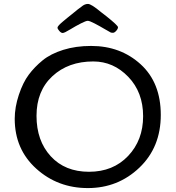

<svg xmlns="http://www.w3.org/2000/svg" viewBox="-20 -946 894 978"><path d="M55 -341Q55 -400 76 -463Q97 -526 126.5 -565.5Q156 -605 197 -638.5Q238 -672 302 -692Q366 -712 444 -712Q594 -712 696.5 -618.5Q799 -525 799 -360.5Q799 -196 690 -92Q581 12 427.5 12Q274 12 164.5 -87Q55 -186 55 -341ZM455 -633Q328 -633 247 -558Q166 -483 166 -356Q166 -229 238.5 -150Q311 -71 433.5 -71Q556 -71 632.5 -151.5Q709 -232 709 -354Q709 -476 633.5 -554.5Q558 -633 455 -633ZM339 -797Q308 -778 299.5 -778Q291 -778 282 -788.5Q273 -799 273 -804.5Q273 -810 280.5 -818Q288 -826 300 -836Q312 -846 323.5 -855.5Q335 -865 346 -873.5Q357 -882 359.5 -884.5Q362 -887 375.5 -897.5Q389 -908 395 -912Q411 -926 428 -926Q445 -926 495 -884Q497 -882 521 -864Q581 -816 581 -807.5Q581 -799 572 -789Q563 -779 555.5 -779Q548 -779 544 -780.5Q540 -782 514 -797.5Q488 -813 462 -826.5Q436 -840 427 -840Q418 -840 391.5 -826.5Q365 -813 339 -797Z"/></svg>

Font: Cagliostro
Style: Regular
Weight: 400
Designer: Matthew Desmond
Foundry: Matthew Desmond
Version: Version